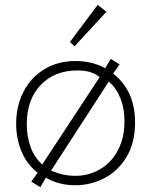

<svg xmlns="http://www.w3.org/2000/svg" viewBox="-20 -758 627 796"><path d="M136 -42Q92 -76 69.5 -129.5Q47 -183 47 -245Q47 -319 77.5 -378Q108 -437 164 -471Q220 -505 293 -505Q363 -505 416 -475L439 -514L476 -491L449 -453Q540 -382 540 -250Q540 -167 505 -108Q470 -49 413 -19.5Q356 10 292 10Q225 10 170 -21L147 18L110 -5ZM302 -466Q206 -466 148.5 -405.5Q91 -345 91 -244Q91 -191 107 -148Q123 -105 155 -76L393 -438Q361 -466 302 -466ZM496 -256Q496 -308 479.5 -350Q463 -392 431 -420L192 -51Q240 -29 293 -29Q347 -29 393.5 -55.5Q440 -82 468 -133.5Q496 -185 496 -256ZM270 -584 385 -738 421 -709 289 -566Z"/></svg>

Font: Bellota Light
Style: Regular
Weight: 300
Designer: Kemie Guaida
Foundry: Kemie Guaida
Version: Version 4.001